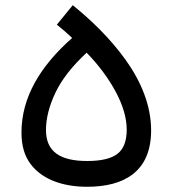

<svg xmlns="http://www.w3.org/2000/svg" viewBox="-20 -713 667 742"><path d="M199.7 -617.7C219.2 -602.5 240.7 -583.5 258.8 -566.4C135.3 -457 63 -336.9 63 -200.7C63 -150.4 74.7 -110.4 97.7 -79.6C144 -18.1 224.6 8.8 316.9 8.8C460.9 8.8 564 -50.8 564 -209C564 -306.6 524.4 -399.4 465.3 -481.9C406.2 -564.5 331.5 -636.2 261.2 -692.9ZM314.9 -509.3C361.3 -461.4 398.9 -411.1 427.2 -358.4C455.6 -305.2 469.7 -256.3 469.7 -211.9C469.7 -168.5 458 -137.2 434.1 -118.7C410.2 -100.1 371.1 -90.8 316.9 -90.8C210.9 -90.8 157.7 -127.9 157.7 -210.4C157.7 -255.4 169.9 -303.7 194.3 -355C218.8 -406.2 258.8 -457.5 314.9 -509.3Z"/></svg>

Font: Estedad Medium
Style: Regular
Weight: 500
Designer: Amin Abedi
Version: Version 7.3